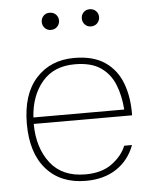

<svg xmlns="http://www.w3.org/2000/svg" viewBox="-50 -719 613 767"><g transform="rotate(-5 256.0 -335.0)"><path d="M75.7 -239.3Q76.2 -143.6 123.8 -82Q171.4 -20.5 264.2 -20.5Q330.1 -20.5 371.1 -50.8Q412.1 -81.1 428.2 -121.1H459.5Q437 -61 386.7 -27.8Q336.4 5.4 264.2 5.4Q163.1 5.4 105.7 -59.6Q48.3 -124.5 48.3 -241.7Q48.3 -359.9 106.2 -423.8Q164.1 -487.8 259.3 -487.8Q335.9 -487.8 382.8 -455.6Q429.7 -423.3 450.7 -367.2Q471.7 -311 470.2 -239.3ZM76.7 -265.1H440.9Q437 -320.3 419.2 -365Q401.4 -409.7 363.3 -436Q325.2 -462.4 259.3 -462.4Q175.3 -462.4 128.7 -407.2Q82 -352.1 76.7 -265.1ZM143.1 -642.1Q143.1 -656.2 152.6 -666.3Q162.1 -676.3 177.2 -676.3Q192.9 -676.3 202.6 -666.3Q212.4 -656.2 212.4 -642.1Q212.4 -627.9 202.6 -617.7Q192.9 -607.4 177.2 -607.4Q162.1 -607.4 152.6 -617.7Q143.1 -627.9 143.1 -642.1ZM303.7 -642.1Q303.7 -656.2 313.2 -666.3Q322.8 -676.3 337.9 -676.3Q353.5 -676.3 363.3 -666.3Q373 -656.2 373 -642.1Q373 -627.9 363.3 -617.7Q353.5 -607.4 337.9 -607.4Q322.8 -607.4 313.2 -617.7Q303.7 -627.9 303.7 -642.1Z"/></g></svg>

Font: Estedad-FD Thin
Style: Regular
Weight: 100
Designer: Amin Abedi
Version: Version 7.3